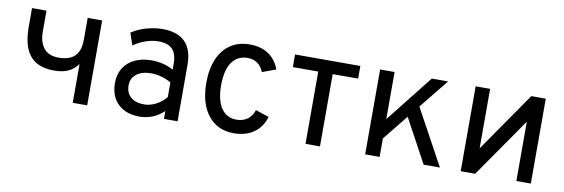

<svg xmlns="http://www.w3.org/2000/svg" viewBox="-45 -824 3342 1138"><g transform="rotate(10 1626.0 -255.5)"><path d="M412 0V-233Q388 -200 353.5 -184.5Q319 -169 270 -169Q216.5 -169 179.5 -184.8Q142.5 -200.5 120 -230.2Q97.5 -260 87.2 -302.5Q77 -345 77 -398V-511H164V-383Q164 -324 192.2 -286.5Q220.5 -249 284 -249Q322.5 -249 351.2 -261.5Q380 -274 396 -302.8Q412 -331.5 412 -381V-511H499V0Z M816 12Q733 12 685.5 -34Q638 -80 638 -160Q638 -211.5 661.5 -249.5Q685 -287.5 728 -308.2Q771 -329 829 -329Q866.5 -329 899.2 -320.8Q932 -312.5 961 -296V-332Q961 -391.5 934 -419.2Q907 -447 850 -447Q813.5 -447 774.2 -433.5Q735 -420 701 -396L676 -469Q714.5 -494.5 763.8 -508.8Q813 -523 861 -523Q952 -523 997.5 -476.8Q1043 -430.5 1043 -339V0H961V-47Q931 -18.5 893.5 -3.2Q856 12 816 12ZM829 -64Q864.5 -64 899.2 -81.5Q934 -99 961 -131V-219Q935.5 -235 903 -244Q870.5 -253 841 -253Q785 -253 752.5 -227.8Q720 -202.5 720 -159Q720 -115 749 -89.5Q778 -64 829 -64Z M1383 12Q1317 12 1269.5 -20.2Q1222 -52.5 1196.5 -112.2Q1171 -172 1171 -255Q1171 -338.5 1197 -398.5Q1223 -458.5 1271.2 -490.8Q1319.5 -523 1387 -523Q1453 -523 1499 -492.5Q1545 -462 1566 -404L1484 -374Q1471.5 -407 1446.8 -424.5Q1422 -442 1388 -442Q1326 -442 1293 -394Q1260 -346 1260 -255Q1260 -166 1292.5 -118Q1325 -70 1385 -70Q1423.5 -70 1450.8 -90Q1478 -110 1489 -146L1570 -119Q1551.5 -56 1502.5 -22Q1453.5 12 1383 12Z M1813 0V-435H1660V-511H2053V-435H1900V0Z M2216 -58V-173L2483 -511H2581ZM2172 0V-511H2259V0ZM2524 0 2361 -301 2419 -372 2622 0Z M2747 0V-511H2834V-153L3082 -511H3169V0H3082V-357L2834 0Z"/></g></svg>

Font: Overpass
Style: Regular
Weight: 400
Designer: Delve Withrington, Dave Bailey, Thomas Jockin
Foundry: Delve Fonts LLC
Version: Version 4.000